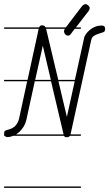

<svg xmlns="http://www.w3.org/2000/svg" viewBox="-20 -674 531 933"><path d="M373 -534H343L325 -510Q319 -501 311 -501Q302 -501 296.5 -507.5Q291 -514 291 -522Q291 -527 295 -534H204L263 -286H344L388 -486Q390 -498 398 -509Q406 -520 417.5 -529.5Q429 -539 443.5 -544.5Q458 -550 474 -550Q491 -550 491 -533Q491 -521 482 -517.5Q473 -514 461 -510.5Q449 -507 437.5 -500.5Q426 -494 423 -478L323 -22V-21H373V-14H320Q319 -12 316 -10Q311 -7 303 -7Q294 -7 291 -14H44Q30 -8 18 -8Q7 -8 3 -14H0V-21V-25Q0 -35 4 -38Q8 -41 14.5 -42.5Q21 -44 30 -47Q39 -50 51 -59Q69 -77 73 -99L112 -279H0V-286H114L168 -534H0V-541H170Q174 -551 185 -551Q192 -551 197 -547Q200 -544 202 -541H300L380 -646Q384 -649 388 -651.5Q392 -654 395 -654Q402 -654 409 -647.5Q416 -641 416 -635Q416 -628 411 -621L349 -541H373ZM228 -279H149L108 -91Q104 -74 95 -59Q86 -44 73 -32Q66 -26 58 -21H289ZM305 -106 343 -279H264ZM151 -286H227L188 -452ZM373 239H0V232H373Z"/></svg>

Font: Gruenewald VA 1. Klasse
Style: Regular
Weight: 400
Designer: Peter Wiegel
Foundry: Peter Wiegel, nach dem Schriftentwurf von Dr. H. Gr¸newald
Version: Version 0.007